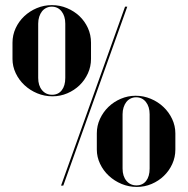

<svg xmlns="http://www.w3.org/2000/svg" viewBox="-20 -725 734 750"><path d="M28.8 -494.8V-558.2Q28.8 -588 41 -614.6Q53.2 -641.2 74.5 -661.4Q95.8 -681.5 123.6 -693.2Q151.5 -705 182.8 -705Q214 -705 241.9 -693.2Q269.8 -681.5 290.5 -661.9Q311.2 -642.2 323.4 -615.5Q335.5 -588.8 335.5 -558.2V-494.8Q335.5 -465 323.4 -438.4Q311.2 -411.8 290.8 -392Q270.2 -372.2 242.9 -360.5Q215.5 -348.8 185 -348.8Q153.8 -348.8 125.5 -360.5Q97.2 -372.2 75.6 -392.4Q54 -412.5 41.4 -439.1Q28.8 -465.8 28.8 -494.8ZM129.2 -632.5V-420.5Q129.2 -390.8 144.2 -372.8Q159.2 -354.8 183.5 -354.8Q207.5 -354.8 221.2 -372.4Q235 -390 235 -420.5V-632.5Q235 -662.2 220.5 -680.6Q206 -699 182 -699Q170.8 -699 160.8 -694.1Q150.8 -689.2 144 -680.6Q137.2 -672 133.2 -659.6Q129.2 -647.2 129.2 -632.5ZM358.2 -140.8V-204.2Q358.2 -234 370.5 -260.6Q382.8 -287.2 403.6 -307.4Q424.5 -327.5 452 -339.2Q479.5 -351 510 -351Q540.5 -351 568.8 -339.2Q597 -327.5 618.5 -307.1Q640 -286.8 652.5 -260Q665 -233.2 665 -204.2V-140.8Q665 -111 652.9 -84.4Q640.8 -57.8 620.2 -38Q599.8 -18.2 572.4 -6.5Q545 5.2 514.5 5.2Q483.2 5.2 455 -6.5Q426.8 -18.2 405.1 -38.4Q383.5 -58.5 370.9 -85.1Q358.2 -111.8 358.2 -140.8ZM458.8 -278.5V-66.5Q458.8 -36.8 473.8 -18.8Q488.8 -0.8 513 -0.8Q537 -0.8 550.8 -18.4Q564.5 -36 564.5 -66.5V-278.5Q564.5 -308.2 550 -326.6Q535.5 -345 511.5 -345Q500.2 -345 490.2 -340.1Q480.2 -335.2 473.5 -326.6Q466.8 -318 462.8 -305.6Q458.8 -293.2 458.8 -278.5ZM218.5 0 468.5 -699H477.2L227.2 0Z"/></svg>

Font: Moniqa Black
Style: Regular
Weight: 900
Designer: Rajesh Rajput
Foundry: Rajesh Rajput
Version: Version 1.000